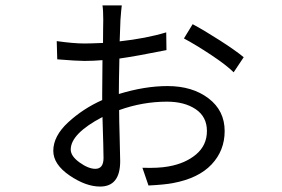

<svg xmlns="http://www.w3.org/2000/svg" viewBox="-20 -642 1040 709"><path d="M332 -18.6Q362.3 -18.6 362.3 -58.6Q362.3 -86.9 358.4 -210Q241.2 -148.4 241.2 -89.8Q241.2 -65.4 273.9 -42Q306.6 -18.6 332 -18.6ZM418.9 -299.8V-294.9Q514.6 -324.2 598.6 -324.2Q690.4 -324.2 750 -278.8Q809.6 -233.4 809.6 -158.2Q809.6 -85.9 761.2 -34.7Q712.9 16.6 618.2 34.2Q587.9 40 528.3 43L505.9 -22.5Q564.5 -20.5 601.6 -27.3Q664.1 -38.1 704.1 -71.8Q744.1 -105.5 744.1 -158.2Q744.1 -210.9 702.6 -238.8Q661.1 -266.6 596.7 -266.6Q506.8 -266.6 419.9 -235.4Q419.9 -200.2 421.9 -132.8Q423.8 -65.4 423.8 -46.9Q423.8 46.9 349.6 46.9Q296.9 46.9 236.8 5.9Q176.8 -35.2 176.8 -85Q176.8 -139.6 231.9 -190.4Q287.1 -241.2 357.4 -272.5V-296.9Q357.4 -314.5 357.9 -356Q358.4 -397.5 358.4 -419.9Q324.2 -417 292 -417Q263.7 -417 191.4 -422.9L189.5 -490.2Q252 -481.4 292 -481.4Q311.5 -481.4 360.4 -483.4Q360.4 -505.9 360.8 -535.2Q361.3 -564.5 361.3 -568.4Q361.3 -604.5 358.4 -622.1H429.7Q427.7 -607.4 424.8 -568.4Q423.8 -547.9 421.9 -489.3Q519.5 -500 593.8 -522.5L594.7 -457Q483.4 -434.6 420.9 -425.8Q418.9 -339.8 418.9 -299.8ZM659.2 -500 691.4 -552.7Q733.4 -530.3 792 -492.7Q850.6 -455.1 879.9 -430.7L842.8 -375Q816.4 -401.4 759.8 -439Q703.1 -476.6 659.2 -500Z"/></svg>

Font: Gen Shin Gothic Monospace Normal
Style: Regular
Weight: 350
Designer: [Source Han Sans]
Ryoko NISHIZUKA  (kana & ideographs); Paul D. Hunt (Latin, Greek & Cyrillic); Wenlong ZHANG  (bopomofo
Version: Version 1.002.20150607